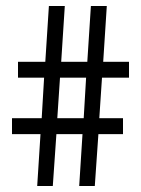

<svg xmlns="http://www.w3.org/2000/svg" viewBox="-20 -620 470 640"><path d="M104 0 115 -173H20V-226H119L127 -361H40V-414H131L143 -600H196L184 -414H271L283 -600H336L324 -414H410V-361H320L311 -226H390V-173H308L296 0H244L255 -173H168L156 0ZM171 -226H259L267 -361H180Z"/></svg>

Font: Karantina Light
Style: Regular
Weight: 300
Designer: Rony Koch
Foundry: Rony Koch
Version: Version 1.000; ttfautohint (v1.8.3)